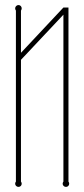

<svg xmlns="http://www.w3.org/2000/svg" viewBox="-20 -730 334 760"><path d="M251 -11.2Q253.9 -7.3 253.9 -2.9Q253.9 2.4 250.2 6.1Q246.6 9.8 241.2 9.8Q235.8 9.8 231.9 6.1Q228 2.4 228 -2.9Q228 -7.3 231 -11.2V-671.9L63 -493.2V-11.2Q65.9 -7.3 65.9 -2.9Q65.9 2.4 62.3 6.1Q58.6 9.8 53.2 9.8Q47.9 9.8 43.9 6.1Q40 2.4 40 -2.9Q40 -7.3 43 -11.2V-688Q40 -692.4 40 -696.8Q40 -702.1 43.9 -706.1Q47.9 -710 53.2 -710Q58.6 -710 62.3 -706.1Q65.9 -702.1 65.9 -696.8Q65.9 -692.4 63 -688V-521L231 -700.2H251Z"/></svg>

Font: Wire One
Style: Regular
Weight: 400
Designer: Alexei Vanyashin, Gayaneh Bagdasaryan
Foundry: Cyreal Type Foundry
Version: Version 1.000